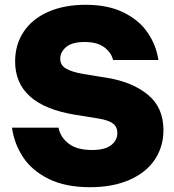

<svg xmlns="http://www.w3.org/2000/svg" viewBox="-20 -770 727 800"><path d="M30 -238H224Q231 -199 265.5 -172Q300 -145 363 -145Q418 -145 443.5 -165.5Q469 -186 469 -216Q469 -241 451 -255Q433 -269 391 -276L292 -292Q43 -333 43 -514Q43 -584 78.5 -637.5Q114 -691 180.5 -720.5Q247 -750 337 -750Q431 -750 496 -717.5Q561 -685 596 -633Q631 -581 640 -520H451Q444 -551 414.5 -573Q385 -595 333 -595Q280 -595 255.5 -574Q231 -553 231 -525Q231 -498 255.5 -484Q280 -470 326 -462L430 -445Q532 -428 596.5 -375Q661 -322 661 -228Q661 -159 625 -105Q589 -51 519.5 -20.5Q450 10 355 10Q252 10 182 -25Q112 -60 75.5 -116Q39 -172 30 -238Z"/></svg>

Font: Be Vietnam Black
Style: Regular
Weight: 900
Designer: Lam Bao; Tony Le; Vietanh Nguyen
Foundry: Yellow Type Foundry
Version: Version 5.000